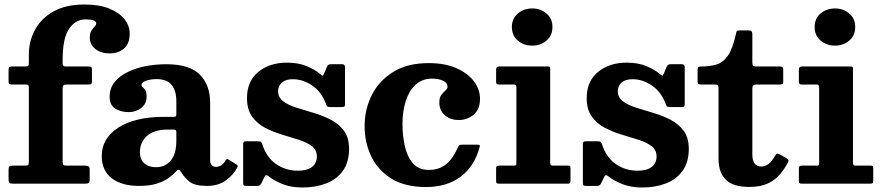

<svg xmlns="http://www.w3.org/2000/svg" viewBox="-20 -815 3912 852"><path d="M258 -422V-98.5Q258 -86.5 261 -83.2Q264 -80 276.5 -80H354Q365 -80 371.5 -77.5Q378 -75 378 -63V-19Q378 -6.5 374 -3.2Q370 0 357.5 0H38Q26 0 22 -3.2Q18 -6.5 18 -19.5V-61Q18 -72 21.2 -76Q24.5 -80 36 -80H90.5Q101.5 -80 104.8 -83Q108 -86 108 -97.5V-423Q108 -432.5 106 -436.2Q104 -440 95 -440H34.5Q25 -440 21.5 -442Q18 -444 18 -454V-504Q18 -514 21 -517Q24 -520 34 -520H92Q102.5 -520 105.2 -523Q108 -526 108 -536.5V-572Q108 -632.5 135.5 -683.2Q163 -734 217.8 -764.5Q272.5 -795 355 -795Q420.5 -795 465.2 -776.8Q510 -758.5 532.8 -729.2Q555.5 -700 555.5 -666.5Q555.5 -620.5 529.8 -599.2Q504 -578 467.5 -578Q427.5 -578 403 -597.8Q378.5 -617.5 378.5 -648.5Q378.5 -668 385.5 -678.8Q392.5 -689.5 399.8 -696.8Q407 -704 407 -711.5Q407 -729 360 -729Q315 -729 286.5 -687.2Q258 -645.5 258 -550V-533Q258 -520 270.5 -520H370.5Q382 -520 385 -517.5Q388 -515 388 -503.5V-456.5Q388 -445 385.5 -442.5Q383 -440 371.5 -440H276Q265 -440 261.5 -436.5Q258 -433 258 -422Z M431.5 -123Q431.5 -201 505.2 -248.8Q579 -296.5 708 -296.5H749.5Q758 -296.5 760.2 -298.5Q762.5 -300.5 762.5 -309.5V-367Q762.5 -411.5 741.8 -437.8Q721 -464 674.5 -464Q648.5 -464 628.2 -456.8Q608 -449.5 608 -439.5Q608 -432 613.5 -427.8Q619 -423.5 624.8 -415Q630.5 -406.5 630.5 -385.5Q630.5 -354.5 607 -336Q583.5 -317.5 550.5 -317.5Q516 -317.5 491.2 -333.2Q466.5 -349 466.5 -385.5Q466.5 -423 488.2 -450.2Q510 -477.5 546.2 -495.2Q582.5 -513 627 -521.5Q671.5 -530 717 -530Q822 -530 867.2 -483.5Q912.5 -437 912.5 -359.5V-103.5Q912.5 -88.5 920.2 -81.5Q928 -74.5 938.5 -74.5Q949 -74.5 959.8 -80Q970.5 -85.5 981.5 -104Q986.5 -112.5 993 -107.5L1030.5 -84.5Q1037 -80.5 1033.5 -72.5Q1016 -39 982.2 -14.5Q948.5 10 899.5 10H899Q844 10 820.5 -9.2Q797 -28.5 784.5 -50.5Q777.5 -61.5 772.8 -62Q768 -62.5 760.5 -53.5Q748.5 -40 728.2 -25.2Q708 -10.5 676 -0.2Q644 10 596.5 10Q520 10 475.8 -24Q431.5 -58 431.5 -123ZM601 -140.5Q601 -105.5 621.2 -89.2Q641.5 -73 671.5 -73Q713 -73 737.8 -102.5Q762.5 -132 762.5 -191V-230Q762.5 -240 752.5 -240H724.5Q663.5 -240 632.2 -211.8Q601 -183.5 601 -140.5Z M1426 -355.5Q1405 -409.5 1364 -436.5Q1323 -463.5 1279.5 -463.5Q1247.5 -463.5 1230.8 -448.5Q1214 -433.5 1214 -411Q1214 -382.5 1236.8 -365.5Q1259.5 -348.5 1295.5 -337.2Q1331.5 -326 1371.8 -314Q1412 -302 1447.8 -283.8Q1483.5 -265.5 1506.2 -234.8Q1529 -204 1529 -154.5Q1529 -95 1501.5 -57Q1474 -19 1427.2 -1Q1380.5 17 1322 17Q1272 17 1234.2 2Q1196.5 -13 1172 -32.5Q1165.5 -38 1161.2 -37.8Q1157 -37.5 1153.5 -29.5L1140 -2Q1137 4 1133.2 7Q1129.5 10 1120 10H1072Q1063.5 10 1061.2 6.8Q1059 3.5 1059 -5V-172Q1059 -181 1061.2 -184.5Q1063.5 -188 1072 -188H1125Q1135.5 -188 1138.2 -185Q1141 -182 1144 -174.5Q1162.5 -116.5 1205 -87Q1247.5 -57.5 1302 -57.5Q1343.5 -57.5 1364.8 -74.5Q1386 -91.5 1386 -120.5Q1386 -150 1363.5 -166.8Q1341 -183.5 1305.8 -194.8Q1270.5 -206 1231 -217.8Q1191.5 -229.5 1156.2 -248Q1121 -266.5 1098.5 -297.8Q1076 -329 1076 -380Q1076 -454.5 1126.2 -495.8Q1176.5 -537 1253.5 -537Q1304.5 -537 1341.8 -521.2Q1379 -505.5 1400.5 -486.5Q1408 -480 1411 -479.2Q1414 -478.5 1418.5 -489.5L1431 -519Q1434 -525.5 1437.5 -527.8Q1441 -530 1451.5 -530H1498.5Q1511 -530 1511 -516.5V-354Q1511 -346 1508.8 -343Q1506.5 -340 1498 -340H1445Q1433.5 -340 1431 -343.8Q1428.5 -347.5 1426 -355.5Z M1598 -255Q1598 -330 1630.2 -393.8Q1662.5 -457.5 1725.8 -496.2Q1789 -535 1882 -535Q1953 -535 2004 -513Q2055 -491 2082.5 -455Q2110 -419 2110 -376.5Q2110 -329.5 2081.8 -306Q2053.5 -282.5 2016.5 -282.5Q1977.5 -282.5 1953.5 -304Q1929.5 -325.5 1929.5 -360.5Q1929.5 -382.5 1938.8 -394.2Q1948 -406 1957 -413.8Q1966 -421.5 1966 -431.5Q1966 -446.5 1947 -456.2Q1928 -466 1897 -466Q1853.5 -466 1824.5 -439.5Q1795.5 -413 1780.8 -367.5Q1766 -322 1766 -265Q1766 -213 1776.5 -166.2Q1787 -119.5 1812.5 -90.2Q1838 -61 1882.5 -61Q1930.5 -61 1961.8 -88Q1993 -115 2012 -162Q2014.5 -168 2018 -170.5Q2021.5 -173 2031 -173H2095.5Q2106 -173 2108.2 -170.8Q2110.5 -168.5 2108 -161Q2084.5 -75.5 2023.2 -30.2Q1962 15 1870.5 15Q1777.5 15 1717.2 -22.2Q1657 -59.5 1627.5 -121Q1598 -182.5 1598 -255Z M2251.5 -695Q2251.5 -733 2278 -755.2Q2304.5 -777.5 2341.5 -777.5Q2378.5 -777.5 2405 -755.2Q2431.5 -733 2431.5 -695Q2431.5 -657 2405 -634.8Q2378.5 -612.5 2341.5 -612.5Q2304.5 -612.5 2278 -634.8Q2251.5 -657 2251.5 -695ZM2261 -440H2193.5Q2181.5 -440 2181.5 -451V-506.5Q2181.5 -520 2195 -520H2410.5Q2417 -520 2419.2 -518.2Q2421.5 -516.5 2421.5 -510V-92.5Q2421.5 -80 2432 -80H2498.5Q2506.5 -80 2509 -78.5Q2511.5 -77 2511.5 -69V-14Q2511.5 -5 2509 -2.5Q2506.5 0 2497.5 0H2195.5Q2187 0 2184.2 -2Q2181.5 -4 2181.5 -12.5V-65.5Q2181.5 -75 2184.5 -77.5Q2187.5 -80 2196.5 -80H2259.5Q2267.5 -80 2269.5 -82.2Q2271.5 -84.5 2271.5 -92.5V-427.5Q2271.5 -440 2261 -440Z M2933.5 -355.5Q2912.5 -409.5 2871.5 -436.5Q2830.5 -463.5 2787 -463.5Q2755 -463.5 2738.2 -448.5Q2721.5 -433.5 2721.5 -411Q2721.5 -382.5 2744.2 -365.5Q2767 -348.5 2803 -337.2Q2839 -326 2879.2 -314Q2919.5 -302 2955.2 -283.8Q2991 -265.5 3013.8 -234.8Q3036.5 -204 3036.5 -154.5Q3036.5 -95 3009 -57Q2981.5 -19 2934.8 -1Q2888 17 2829.5 17Q2779.5 17 2741.8 2Q2704 -13 2679.5 -32.5Q2673 -38 2668.8 -37.8Q2664.5 -37.5 2661 -29.5L2647.5 -2Q2644.5 4 2640.8 7Q2637 10 2627.5 10H2579.5Q2571 10 2568.8 6.8Q2566.5 3.5 2566.5 -5V-172Q2566.5 -181 2568.8 -184.5Q2571 -188 2579.5 -188H2632.5Q2643 -188 2645.8 -185Q2648.5 -182 2651.5 -174.5Q2670 -116.5 2712.5 -87Q2755 -57.5 2809.5 -57.5Q2851 -57.5 2872.2 -74.5Q2893.5 -91.5 2893.5 -120.5Q2893.5 -150 2871 -166.8Q2848.5 -183.5 2813.2 -194.8Q2778 -206 2738.5 -217.8Q2699 -229.5 2663.8 -248Q2628.5 -266.5 2606 -297.8Q2583.5 -329 2583.5 -380Q2583.5 -454.5 2633.8 -495.8Q2684 -537 2761 -537Q2812 -537 2849.2 -521.2Q2886.5 -505.5 2908 -486.5Q2915.5 -480 2918.5 -479.2Q2921.5 -478.5 2926 -489.5L2938.5 -519Q2941.5 -525.5 2945 -527.8Q2948.5 -530 2959 -530H3006Q3018.5 -530 3018.5 -516.5V-354Q3018.5 -346 3016.2 -343Q3014 -340 3005.5 -340H2952.5Q2941 -340 2938.5 -343.8Q2936 -347.5 2933.5 -355.5Z M3477 -95Q3462.5 -67 3441.5 -41.8Q3420.5 -16.5 3387.5 -1Q3354.5 14.5 3304 14.5Q3233 14.5 3200.8 -17.5Q3168.5 -49.5 3168.5 -111V-422Q3168.5 -431.5 3165.8 -435.8Q3163 -440 3153.5 -440H3091.5Q3082 -440 3078.8 -443Q3075.5 -446 3075.5 -455.5V-504Q3075.5 -514.5 3078.5 -517.2Q3081.5 -520 3092 -520Q3129.5 -520 3158.8 -528.5Q3188 -537 3209.5 -567.2Q3231 -597.5 3245.5 -663.5Q3247.5 -673.5 3249.5 -676.8Q3251.5 -680 3264.5 -680H3303.5Q3318.5 -680 3318.5 -664.5V-538Q3318.5 -526.5 3322 -523.2Q3325.5 -520 3336.5 -520H3441Q3449.5 -520 3452.5 -517Q3455.5 -514 3455.5 -505V-452.5Q3455.5 -444.5 3452 -442.2Q3448.5 -440 3440.5 -440H3337Q3318.5 -440 3318.5 -423.5V-130.5Q3318.5 -76 3358.5 -76Q3392.5 -76 3419 -123Q3423.5 -130.5 3426.8 -132.5Q3430 -134.5 3439 -130.5L3467.5 -114.5Q3475.5 -110 3478.2 -106.2Q3481 -102.5 3477 -95Z M3595 -695Q3595 -733 3621.5 -755.2Q3648 -777.5 3685 -777.5Q3722 -777.5 3748.5 -755.2Q3775 -733 3775 -695Q3775 -657 3748.5 -634.8Q3722 -612.5 3685 -612.5Q3648 -612.5 3621.5 -634.8Q3595 -657 3595 -695ZM3604.5 -440H3537Q3525 -440 3525 -451V-506.5Q3525 -520 3538.5 -520H3754Q3760.5 -520 3762.8 -518.2Q3765 -516.5 3765 -510V-92.5Q3765 -80 3775.5 -80H3842Q3850 -80 3852.5 -78.5Q3855 -77 3855 -69V-14Q3855 -5 3852.5 -2.5Q3850 0 3841 0H3539Q3530.5 0 3527.8 -2Q3525 -4 3525 -12.5V-65.5Q3525 -75 3528 -77.5Q3531 -80 3540 -80H3603Q3611 -80 3613 -82.2Q3615 -84.5 3615 -92.5V-427.5Q3615 -440 3604.5 -440Z"/></svg>

Font: Besley
Style: Bold
Weight: 700
Designer: Owen Earl
Foundry: indestructible type*
Version: Version 2.001; ttfautohint (v1.8.3)